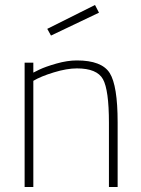

<svg xmlns="http://www.w3.org/2000/svg" viewBox="-20 -752 567 772"><path d="M79 0V-500H114V-460L138 -472Q163 -484 207 -496.5Q251 -509 289 -509Q389 -509 421 -458.5Q453 -408 453 -260V0H418V-258Q418 -390 394 -433.5Q370 -477 289 -477Q249 -477 196.5 -461Q144 -445 114 -427V0ZM170 -636 362 -732 378 -701 185 -609Z"/></svg>

Font: Titillium Web[RUS by Daymarius]
Style: Regular
Weight: 200
Designer: Cyrillization by Daymarius
Foundry: Cyrillization by Daymarius
Version: Version 1.002 September 11, 2018